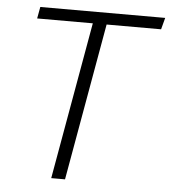

<svg xmlns="http://www.w3.org/2000/svg" viewBox="-51 -757 714 804"><g transform="rotate(5 305.5 -355.0)"><path d="M611 -710 598 -661H369L252 0H194L311 -661H77L86 -710Z"/></g></svg>

Font: Livvic Light
Style: Italic
Weight: 300
Italic angle: -10°
Designer: Jacques Le Bailly, Baron von Fonthausen
Version: Version 1.001; ttfautohint (v1.8.2)